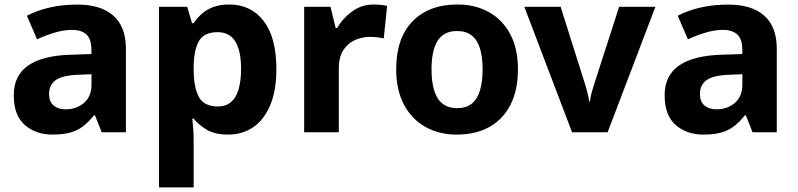

<svg xmlns="http://www.w3.org/2000/svg" viewBox="-20 -576 3473 836"><path d="M208.3 10Q135.9 10 87.9 -31.9Q39.9 -73.7 39.9 -161.2Q39.9 -246.7 102 -290.2Q164.1 -333.7 286.5 -337.7L378.1 -340.7V-358.1Q378.1 -406.7 355.8 -426.3Q333.6 -445.9 294 -445.9Q257.5 -445.9 218.3 -434Q179 -422.2 141.2 -404.9L97.1 -507.5Q140 -530.2 195.6 -543.1Q251.3 -556 317.3 -556Q419.6 -556 473.9 -507.5Q528.2 -459 528.2 -363.8V0H422.7L393.5 -74.2H389.5Q366.5 -45.2 342 -26.3Q317.5 -7.4 285.7 1.3Q253.9 10 208.3 10ZM265.5 -100Q313.4 -100 345.9 -128.1Q378.4 -156.1 378.4 -207.9V-252.8L320.7 -250.5Q250 -247.7 221.9 -226.7Q193.7 -205.7 193.7 -167.5Q193.7 -132.9 213.6 -116.5Q233.5 -100 265.5 -100Z M672.4 240V-546.4H795L816.2 -475.2H823.2Q838 -497.6 858.7 -516Q879.4 -534.4 908.7 -545.4Q938.1 -556.4 978 -556.4Q1072.8 -556.4 1128.1 -484.6Q1183.4 -412.9 1183.4 -274.5Q1183.4 -181.7 1156.5 -117.9Q1129.6 -54.2 1082.6 -22.1Q1035.5 10 974 10Q914.4 10 878.8 -12Q843.2 -33.9 823.2 -59.5H817.2Q819.2 -41.2 821.2 -17.7Q823.2 5.9 823.2 31V240ZM929.3 -112.4Q963 -112.4 985.4 -131.2Q1007.7 -149.9 1018.6 -186.4Q1029.6 -222.8 1029.6 -276.1Q1029.6 -356.5 1004.1 -396.3Q978.7 -436 927.9 -436Q870.3 -436 847.8 -399.8Q825.2 -363.5 823.2 -290.9V-275.1Q823.2 -196.2 845.7 -154.3Q868.1 -112.4 929.3 -112.4Z M1304.4 0V-546.4H1419.1L1441.3 -454.5H1448.4Q1472.5 -496.6 1513.8 -526.5Q1555.1 -556.4 1605.7 -556.4Q1621.3 -556.4 1638.5 -554.6Q1655.7 -552.8 1665.6 -550.4L1650.9 -409Q1639.8 -411.4 1624.9 -413.4Q1610 -415.4 1588.7 -415.4Q1558 -415.4 1527.2 -402.3Q1496.4 -389.3 1475.8 -359.1Q1455.2 -329 1455.2 -277.5V0Z M1968.6 10Q1892.4 10 1832.9 -23.1Q1773.3 -56.2 1739.2 -119.9Q1705.1 -183.6 1705.1 -274.4Q1705.1 -409.9 1776.3 -483.2Q1847.6 -556.4 1971.8 -556.4Q2049 -556.4 2108.2 -523.6Q2167.4 -490.8 2201.3 -428Q2235.2 -365.3 2235.2 -274.5Q2235.2 -183.7 2202.8 -120Q2170.4 -56.3 2110.8 -23.1Q2051.3 10 1968.6 10ZM1970.8 -105.1Q2010.1 -105.1 2034.4 -124.9Q2058.8 -144.7 2070.1 -183Q2081.4 -221.3 2081.4 -274.3Q2081.4 -328.1 2069.9 -365.2Q2058.4 -402.3 2033.9 -421.6Q2009.5 -440.9 1969.8 -440.9Q1911.5 -440.9 1885.2 -397.9Q1858.9 -354.8 1858.9 -274.5Q1858.9 -221.3 1870.2 -183Q1881.5 -144.7 1906.5 -124.9Q1931.4 -105.1 1970.8 -105.1Z M2470.9 0 2263 -546.4H2421.1L2522.9 -223.7Q2526.6 -213.3 2531.3 -196.9Q2536 -180.6 2540 -164Q2543.9 -147.5 2545.1 -134.1H2548.5Q2550.1 -147.5 2553.9 -163.6Q2557.7 -179.8 2563 -195.8Q2568.2 -211.8 2571.5 -223.1L2675.8 -546.4H2833.8L2625.6 0Z M3042.3 10Q2969.9 10 2921.9 -31.9Q2873.9 -73.7 2873.9 -161.2Q2873.9 -246.7 2936 -290.2Q2998.1 -333.7 3120.5 -337.7L3212.1 -340.7V-358.1Q3212.1 -406.7 3189.8 -426.3Q3167.6 -445.9 3128 -445.9Q3091.5 -445.9 3052.3 -434Q3013 -422.2 2975.2 -404.9L2931.1 -507.5Q2974 -530.2 3029.6 -543.1Q3085.3 -556 3151.3 -556Q3253.6 -556 3307.9 -507.5Q3362.2 -459 3362.2 -363.8V0H3256.7L3227.5 -74.2H3223.5Q3200.5 -45.2 3176 -26.3Q3151.5 -7.4 3119.7 1.3Q3087.9 10 3042.3 10ZM3099.5 -100Q3147.4 -100 3179.9 -128.1Q3212.4 -156.1 3212.4 -207.9V-252.8L3154.7 -250.5Q3084 -247.7 3055.9 -226.7Q3027.7 -205.7 3027.7 -167.5Q3027.7 -132.9 3047.6 -116.5Q3067.5 -100 3099.5 -100Z"/></svg>

Font: Noto Sans Symbols
Style: Regular
Weight: 400
Designer: Monotype Design Team
Foundry: Monotype Imaging Inc.
Version: Version 2.002